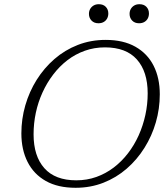

<svg xmlns="http://www.w3.org/2000/svg" viewBox="-20 -882 792 912"><path d="M139.5 -244Q139.5 -140.5 190.8 -83Q242 -25.5 342 -25.5Q393 -25.5 437.8 -41.5Q482.5 -57.5 520.2 -86.2Q558 -115 588 -154Q618 -193 638.8 -239.2Q659.5 -285.5 670.5 -336Q681.5 -386.5 681.5 -438.5Q681.5 -542 630.2 -599.5Q579 -657 478.5 -657Q428 -657 383 -641Q338 -625 300.2 -596Q262.5 -567 232.8 -528Q203 -489 182 -443Q161 -397 150.2 -346.5Q139.5 -296 139.5 -244ZM739 -434Q739 -365.5 720.2 -300.8Q701.5 -236 666.2 -179.8Q631 -123.5 581.8 -80.8Q532.5 -38 471.2 -14Q410 10 339 10Q255 10 197.8 -22.2Q140.5 -54.5 111 -112.8Q81.5 -171 81.5 -248.5Q81.5 -316.5 100.2 -381.5Q119 -446.5 154.2 -502.8Q189.5 -559 238.8 -601.8Q288 -644.5 349.5 -668.5Q411 -692.5 482 -692.5Q566 -692.5 623.2 -660Q680.5 -627.5 709.8 -569.5Q739 -511.5 739 -434ZM447.5 -771.5Q427 -771.5 414.8 -784.2Q402.5 -797 402.5 -816Q402.5 -829 408.2 -839.2Q414 -849.5 424.5 -855.8Q435 -862 449.5 -862Q470.5 -862 482.5 -849.5Q494.5 -837 494.5 -818Q494.5 -805 489 -794.5Q483.5 -784 473 -777.8Q462.5 -771.5 447.5 -771.5ZM640.5 -771.5Q620 -771.5 607.8 -784.2Q595.5 -797 595.5 -816Q595.5 -829 601.2 -839.2Q607 -849.5 617.5 -855.8Q628 -862 642.5 -862Q663.5 -862 675.5 -849.5Q687.5 -837 687.5 -818Q687.5 -805 682 -794.5Q676.5 -784 666 -777.8Q655.5 -771.5 640.5 -771.5Z"/></svg>

Font: Newsreader Light
Style: Italic
Weight: 300
Italic angle: -17°
Designer: Hugues Gentile
Foundry: Production Type
Version: Version 1.003